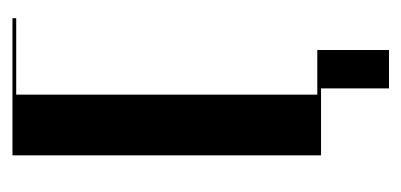

<svg xmlns="http://www.w3.org/2000/svg" viewBox="-188 -347 644 308"><g transform="rotate(-90 134.0 -193.0)"><path d="M38.8 0H136.2V-489H258.8V-495H38.8ZM122.2 0H146.2V109H207.8V-6H122.2Z"/></g></svg>

Font: Moniqa Black
Style: Regular
Weight: 900
Designer: Rajesh Rajput
Foundry: Rajesh Rajput
Version: Version 1.000